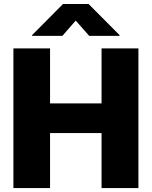

<svg xmlns="http://www.w3.org/2000/svg" viewBox="-20 -952 768 972"><path d="M47.9 -707H233.4V-428.7H494.1V-707H680.7V0H494.1V-278.3H233.4V0H47.9ZM363.3 -847.7 295.9 -770.5H142.6V-774.4L298.8 -931.6H428.7L585 -774.4V-770.5H431.6Z"/></svg>

Font: Pretendard JP Black
Style: Regular
Weight: 900
Designer: Base glyphs from Inter by Rasmus Andersson; Hangeul glyphs from Noto Sans CJK(Source Han Sans) by Jang Soo-young and Kan
Foundry: Kil Hyung-jin
Version: Version 1.309